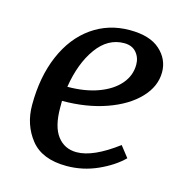

<svg xmlns="http://www.w3.org/2000/svg" viewBox="-80 -549 595 628"><g transform="rotate(15 218.0 -234.5)"><path d="M39 -157Q39 -252 70 -324.5Q101 -397 157 -436.5Q213 -476 285 -476Q353 -476 387.5 -445Q422 -414 422 -370Q422 -322 384 -282Q346 -242 279.5 -218.5Q213 -195 130 -195V-172Q130 -108 154 -76.5Q178 -45 219 -45Q275 -45 356 -106L385 -69Q354 -38 304 -15.5Q254 7 199 7Q116 7 77.5 -41.5Q39 -90 39 -157ZM334 -372Q334 -396 319.5 -413Q305 -430 278 -430Q223 -430 185.5 -378Q148 -326 135 -244Q194 -244 239 -260.5Q284 -277 309 -306Q334 -335 334 -372Z"/></g></svg>

Font: Caladea
Style: Italic
Weight: 400
Italic angle: -9°
Designer: Carolina Giovagnoli and Andres Torresi
Foundry: Carolina Giovagnoli & Andres Torresi
Version: Version 1.001